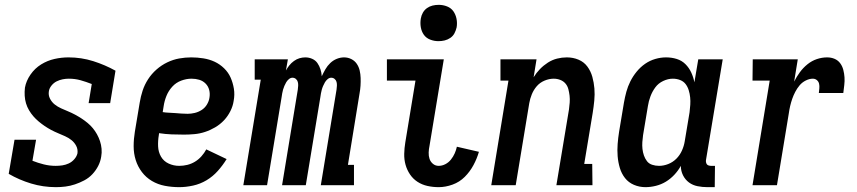

<svg xmlns="http://www.w3.org/2000/svg" viewBox="-20 -765 3540 793"><path d="M211 8Q158 8 108.5 -7Q59 -22 16 -47L40 -188H129L114 -101Q137 -92 161 -86Q185 -80 210 -80Q224 -80 237.5 -82Q251 -84 264 -90Q277 -96 287 -107.5Q297 -119 300 -132Q302 -149 294.5 -163Q287 -177 275 -186.5Q263 -196 248.5 -202.5Q234 -209 219.5 -215Q205 -221 191 -228.5Q177 -236 164.5 -244.5Q152 -253 140 -263Q128 -273 118 -284.5Q108 -296 100 -309.5Q92 -323 87.5 -338Q83 -353 82 -369.5Q81 -386 83 -403Q88 -431 106 -457Q124 -483 150 -499Q176 -515 205 -521.5Q234 -528 263 -528Q316 -528 365 -512.5Q414 -497 457 -473L435 -339H346L359 -418Q336 -427 313 -433.5Q290 -440 264 -440Q252 -440 239 -437.5Q226 -435 214 -429Q202 -423 193 -412Q184 -401 182 -389Q179 -372 186.5 -357.5Q194 -343 206 -333.5Q218 -324 232.5 -317.5Q247 -311 261.5 -305Q276 -299 290 -291.5Q304 -284 317 -275.5Q330 -267 342 -257Q354 -247 363.5 -235.5Q373 -224 380.5 -210.5Q388 -197 393 -182Q398 -167 399.5 -150.5Q401 -134 398 -118Q395 -98 385.5 -79.5Q376 -61 361.5 -45.5Q347 -30 328 -20Q309 -10 289.5 -3.5Q270 3 250.5 5.5Q231 8 211 8Z M720 8Q690 8 661 2.5Q632 -3 607.5 -17.5Q583 -32 566 -54.5Q549 -77 540.5 -104Q532 -131 532 -161Q532 -191 537 -221L557 -341Q561 -366 569 -390.5Q577 -415 591.5 -437.5Q606 -460 626.5 -478Q647 -496 671 -507.5Q695 -519 720 -523.5Q745 -528 770 -528Q795 -528 820 -524Q845 -520 866.5 -510Q888 -500 905.5 -483Q923 -466 932.5 -444.5Q942 -423 946 -398.5Q950 -374 945 -348Q942 -327 931.5 -306Q921 -285 905 -268Q889 -251 868.5 -239Q848 -227 826.5 -220Q805 -213 783 -211Q761 -209 740 -209Q714 -209 688.5 -210Q663 -211 637 -215L636 -207Q632 -184 633 -160.5Q634 -137 645 -118Q656 -99 676.5 -89.5Q697 -80 720 -80Q737 -80 753.5 -84Q770 -88 785 -97Q800 -106 812 -119.5Q824 -133 832 -148L916 -108Q900 -82 879.5 -59Q859 -36 833 -20.5Q807 -5 777.5 1.5Q748 8 720 8ZM755 -295Q769 -295 784 -298.5Q799 -302 812.5 -310.5Q826 -319 834.5 -333Q843 -347 845 -361Q848 -378 844 -393.5Q840 -409 829 -420Q818 -431 803 -435.5Q788 -440 771 -440Q750 -440 728.5 -432Q707 -424 691.5 -407Q676 -390 667.5 -369Q659 -348 656 -327L652 -302Q664 -300 677 -299.5Q690 -299 703 -298Q716 -297 729 -296Q742 -295 755 -295Z M985 0 1057 -436H1032V-520H1169L1161 -474Q1167 -485 1175 -495Q1183 -505 1194 -513Q1205 -521 1217 -524.5Q1229 -528 1241 -528Q1256 -528 1269.5 -522Q1283 -516 1291 -504.5Q1299 -493 1303.5 -479Q1308 -465 1309 -450Q1316 -465 1324 -479Q1332 -493 1344 -504.5Q1356 -516 1371 -522Q1386 -528 1401 -528Q1417 -528 1431 -521Q1445 -514 1453.5 -501.5Q1462 -489 1465.5 -474Q1469 -459 1469.5 -443Q1470 -427 1469 -411Q1468 -395 1465 -379L1417 -84H1442V0H1305L1370 -395Q1371 -403 1371.5 -411Q1372 -419 1370 -426.5Q1368 -434 1362 -439Q1356 -444 1348 -444Q1340 -444 1333 -438Q1326 -432 1322 -425Q1318 -418 1314.5 -410Q1311 -402 1309 -394.5Q1307 -387 1305.5 -379Q1304 -371 1303 -363L1243 0H1145L1210 -395Q1211 -403 1211.5 -411Q1212 -419 1210 -426.5Q1208 -434 1202 -439Q1196 -444 1188 -444Q1180 -444 1173 -438Q1166 -432 1162 -425Q1158 -418 1154.5 -410Q1151 -402 1149 -394.5Q1147 -387 1145.5 -379Q1144 -371 1143 -363L1083 0Z M1792 8Q1768 8 1745.5 3Q1723 -2 1704.5 -14Q1686 -26 1673.5 -44.5Q1661 -63 1655 -84.5Q1649 -106 1649.5 -129.5Q1650 -153 1654 -177L1696 -432H1578V-520H1813L1754 -163Q1751 -149 1750.5 -135Q1750 -121 1754 -109Q1758 -97 1768 -88.5Q1778 -80 1792 -80Q1806 -80 1819.5 -87Q1833 -94 1842.5 -106Q1852 -118 1858 -131.5Q1864 -145 1867 -159L1958 -138Q1950 -110 1935.5 -83Q1921 -56 1899.5 -34.5Q1878 -13 1849 -2.5Q1820 8 1792 8ZM1791 -595Q1773 -595 1756.5 -601.5Q1740 -608 1730.5 -621.5Q1721 -635 1718 -652.5Q1715 -670 1718 -688Q1720 -701 1726.5 -712.5Q1733 -724 1743.5 -731.5Q1754 -739 1766.5 -742Q1779 -745 1792 -745Q1810 -745 1826.5 -738.5Q1843 -732 1852.5 -718.5Q1862 -705 1865.5 -687.5Q1869 -670 1866 -652Q1863 -639 1857 -627.5Q1851 -616 1840 -608.5Q1829 -601 1816.5 -598Q1804 -595 1791 -595Z M2009 0 2080 -432H2047V-520H2196L2184 -446Q2195 -464 2210 -479.5Q2225 -495 2243 -506.5Q2261 -518 2281 -523Q2301 -528 2321 -528Q2347 -528 2369.5 -518.5Q2392 -509 2406 -490Q2420 -471 2426.5 -447.5Q2433 -424 2435 -399.5Q2437 -375 2434.5 -349.5Q2432 -324 2428 -299L2393 -88H2426L2427 0H2278L2330 -313Q2332 -327 2333 -341.5Q2334 -356 2332.5 -369.5Q2331 -383 2327.5 -396.5Q2324 -410 2315.5 -420Q2307 -430 2294 -435Q2281 -440 2267 -440Q2248 -440 2229 -432Q2210 -424 2197 -409Q2184 -394 2176.5 -375.5Q2169 -357 2166 -339L2110 0Z M2646 8Q2621 8 2598.5 -1.5Q2576 -11 2561.5 -29.5Q2547 -48 2540 -71.5Q2533 -95 2531 -120Q2529 -145 2531 -170.5Q2533 -196 2537 -221L2557 -341Q2561 -364 2567 -386Q2573 -408 2583.5 -429Q2594 -450 2609.5 -469Q2625 -488 2644.5 -501.5Q2664 -515 2686.5 -521.5Q2709 -528 2731 -528Q2754 -528 2775 -521.5Q2796 -515 2811 -500Q2826 -485 2835 -465.5Q2844 -446 2848 -425L2864 -520H2965L2896 -105Q2895 -100 2896 -95Q2897 -90 2899.5 -86.5Q2902 -83 2907 -81.5Q2912 -80 2917 -80H2933L2932 8H2902Q2881 8 2861 4Q2841 0 2825.5 -11.5Q2810 -23 2801 -41Q2792 -59 2792 -80Q2781 -60 2765 -43Q2749 -26 2730 -14.5Q2711 -3 2689 2.5Q2667 8 2646 8ZM2702 -80Q2721 -80 2740 -87.5Q2759 -95 2773.5 -109.5Q2788 -124 2796.5 -143Q2805 -162 2808 -181L2828 -301Q2830 -317 2831 -332.5Q2832 -348 2830.5 -363Q2829 -378 2824.5 -392.5Q2820 -407 2811.5 -418Q2803 -429 2789 -434.5Q2775 -440 2759 -440Q2739 -440 2719 -430.5Q2699 -421 2686.5 -404Q2674 -387 2666.5 -367Q2659 -347 2656 -327L2636 -207Q2634 -193 2633 -178.5Q2632 -164 2633.5 -150Q2635 -136 2639.5 -123Q2644 -110 2652 -99.5Q2660 -89 2673.5 -84.5Q2687 -80 2702 -80Z M3088 0 3159 -432H3088L3089 -520H3275L3260 -428Q3270 -448 3283.5 -466.5Q3297 -485 3315 -499.5Q3333 -514 3354 -521Q3375 -528 3396 -528Q3413 -528 3427 -522Q3441 -516 3450 -504Q3459 -492 3463 -476.5Q3467 -461 3468 -445.5Q3469 -430 3467 -413.5Q3465 -397 3463 -381H3362Q3363 -390 3364 -400Q3365 -410 3363 -419Q3361 -428 3354 -434Q3347 -440 3337 -440Q3323 -440 3308 -432.5Q3293 -425 3282.5 -412.5Q3272 -400 3264.5 -385.5Q3257 -371 3252 -356.5Q3247 -342 3243.5 -327Q3240 -312 3238 -297L3189 0Z"/></svg>

Font: Iosevka Curly Slab Semibold
Style: Italic
Weight: 600
Italic angle: -9°
Monospace: yes
Designer: Belleve Invis
Foundry: Belleve Invis
Version: Version 22.1.2; ttfautohint (v1.8.4)